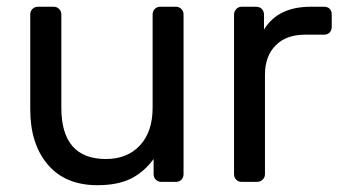

<svg xmlns="http://www.w3.org/2000/svg" viewBox="-20 -540 1016 570"><path d="M69.8 -214.8V-497.1Q69.8 -506.8 76.4 -513.4Q83 -520 92.8 -520H139.2Q148.9 -520 155.5 -513.4Q162.1 -506.8 162.1 -497.1V-220.2Q162.1 -68.4 293.9 -67.9Q357.9 -67.9 395.5 -108.4Q433.1 -148.9 433.1 -220.2V-497.1Q433.1 -506.8 439.5 -513.4Q445.8 -520 456.1 -520H502Q511.7 -520 518.3 -513.4Q524.9 -506.8 524.9 -497.1V-22.9Q524.9 -13.2 518.6 -6.6Q512.2 0 502 0H459Q449.2 0 442.6 -6.6Q436 -13.2 436 -22.9V-67.9Q407.2 -28.8 368.2 -9.5Q329.1 9.8 269 9.8Q173.8 9.8 121.8 -51.5Q69.8 -112.8 69.8 -214.8Z M674.8 -22.9V-496.1Q674.8 -505.9 681.2 -512.9Q687.5 -520 697.8 -520H739.7Q751 -520 757.3 -513.4Q763.7 -506.8 763.7 -496.1V-452.1Q804.7 -520 902.8 -520H941.4Q952.6 -520 958.7 -513.9Q964.8 -507.8 964.8 -497.1V-460Q964.8 -450.2 958.7 -443.6Q952.6 -437 941.4 -437H884.8Q829.6 -437 798.1 -405Q766.6 -373 766.6 -317.9V-22.9Q766.6 -13.2 759.5 -6.6Q752.4 0 742.7 0H697.8Q687.5 0 681.2 -6.6Q674.8 -13.2 674.8 -22.9Z"/></svg>

Font: Rubik AZ
Style: Regular
Weight: 400
Designer: Hubert and Fischer
Foundry: Hubert & Fischer
Version: Version 2.000